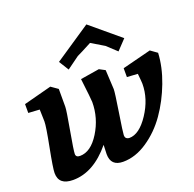

<svg xmlns="http://www.w3.org/2000/svg" viewBox="-135 -904 1071 1061"><g transform="rotate(-20 400.0 -373.5)"><path d="M341 -53Q341 -61 343 -107Q240 18 119 18Q35 18 35 -53Q35 -81 57.5 -196.5Q80 -312 80 -340.5Q80 -369 78 -411L12 -415V-467L176 -510L216 -482V-377Q216 -357 196 -245.5Q176 -134 176 -114Q176 -94 200 -94Q264 -94 314.5 -175.5Q365 -257 365 -351Q365 -367 350 -491L461 -509L495 -491L501 -377Q501 -357 483.5 -245.5Q466 -134 466 -119.5Q466 -105 473.5 -99.5Q481 -94 490 -94Q549 -94 604.5 -178Q660 -262 660 -351Q660 -361 655 -411L592 -415V-467L761 -510L800 -482Q796 -400 762.5 -311.5Q729 -223 678 -150Q627 -77 556.5 -29.5Q486 18 413.5 18Q341 18 341 -53ZM481 -765 652 -622 597 -564 540 -617 465 -662Q397 -626 377 -617L304 -564L268 -622Z"/></g></svg>

Font: Andada
Style: Bold Italic
Weight: 700
Italic angle: -8.29999°
Designer: Carolina Giovagnoli
Foundry: Carolina Giovagnoli
Version: Version 1.003